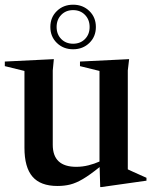

<svg xmlns="http://www.w3.org/2000/svg" viewBox="-22 -762 635 797"><path d="M197 -161Q197 -69.5 294.5 -69.5Q320.5 -69.5 345.2 -75.8Q370 -82 391 -91.5V-467.5L310 -487.5V-506.5L514 -516.5L508.5 -469.5V-59Q514.5 -56 529 -49.5Q543.5 -43 559.5 -35.8Q575.5 -28.5 586 -24V-12L398.5 14.5H394L391.5 -68.5Q350.5 -35.5 322 -18.8Q293.5 -2 269.2 4Q245 10 216.5 10Q146 10 112.8 -28.8Q79.5 -67.5 79.5 -148.5V-467.5L-2 -487.5V-506.5L201.5 -516.5L197 -469.5ZM281.5 -742.5Q322 -742.5 349 -716.2Q376 -690 376 -650Q376 -610 349 -583.8Q322 -557.5 281.5 -557.5Q241 -557.5 214 -583.8Q187 -610 187 -650Q187 -690 214 -716.2Q241 -742.5 281.5 -742.5ZM281.5 -580.5Q311.5 -580.5 330.8 -600Q350 -619.5 350 -650Q350 -680.5 330.8 -700.2Q311.5 -720 281.5 -720Q251.5 -720 232.2 -700.2Q213 -680.5 213 -650Q213 -619.5 232.2 -600Q251.5 -580.5 281.5 -580.5Z"/></svg>

Font: Newsreader 72pt Medium
Style: Regular
Weight: 500
Designer: Hugues Gentile
Foundry: Production Type
Version: Version 1.003; ttfautohint (v1.8.3)